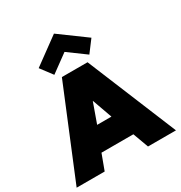

<svg xmlns="http://www.w3.org/2000/svg" viewBox="-225 -1077 1160 1228"><g transform="rotate(-30 355.0 -463.0)"><path d="M256 -660H445.5L717.5 0H511L469 -114.5H233.5L191 0H-16ZM298.5 -282.5H404L352 -428H350.5ZM221.5 -696.5 156 -783.5 351 -926 545.5 -783.5 480 -696.5 351 -791Z"/></g></svg>

Font: League Spartan Thin Black
Style: Regular
Weight: 900
Version: Version 2.002